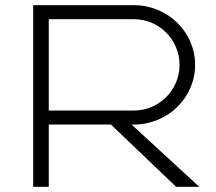

<svg xmlns="http://www.w3.org/2000/svg" viewBox="-20 -720 834 740"><path d="M108 -700V0H168V-240H407.6L658.8 0H748L487.1 -240H496C626.3 -240 732 -343 732 -470C732 -597 626.3 -700 496 -700ZM168 -646H496C593.2 -646 672 -567.2 672 -470C672 -372.8 593.2 -294 496 -294H168Z"/></svg>

Font: Resamitz
Style: Regular
Weight: 500
Designer: gluk
Foundry: gluk
Version: Version 0.047